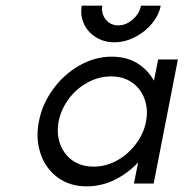

<svg xmlns="http://www.w3.org/2000/svg" viewBox="-20 -651 651 681"><path d="M118 -220Q129 -280 167 -333Q205 -386 260.5 -418Q316 -450 376 -450Q428 -450 465.5 -427.5Q503 -405 526 -365L541 -440H611L525 0H455L470 -75Q432 -35 385.5 -12.5Q339 10 287 10Q227 10 184 -22Q141 -54 123.5 -107Q106 -160 118 -220ZM498 -220Q506 -262 493 -299Q480 -336 449 -358Q418 -380 374 -380Q330 -380 290 -358Q250 -336 223 -299Q196 -262 188 -220Q180 -178 193 -141Q206 -104 237 -82Q268 -60 312 -60Q356 -60 395.5 -82Q435 -104 462.5 -141Q490 -178 498 -220ZM385 -501Q349 -501 320 -519Q291 -537 277.5 -567Q264 -597 270 -631H343Q338 -604 354.5 -582.5Q371 -561 400 -561Q427 -561 451 -582Q475 -603 480 -631H550Q544 -598 519.5 -568Q495 -538 459 -519.5Q423 -501 385 -501Z"/></svg>

Font: Teachers[wght] Italic
Style: Regular
Weight: 400
Designer: Alfredo Marco Pradil & Chank Diesel
Version: Version 1.000;Glyphs 3.1.2 (3151)